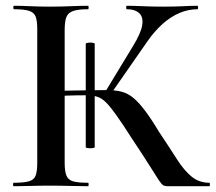

<svg xmlns="http://www.w3.org/2000/svg" viewBox="-20 -645 747 665"><path d="M560 0Q552 0 546 -3Q540 -6 530 -21Q520 -36 498.5 -70.5Q477 -105 435 -168Q405 -215 384.5 -244Q364 -273 349 -288.5Q334 -304 318 -309.5Q302 -315 279 -315Q243 -315 216.5 -314Q190 -313 168 -312L167 -330Q200 -331 236 -331.5Q272 -332 303 -332.5Q334 -333 351 -333Q381 -333 402.5 -327Q424 -321 442.5 -305.5Q461 -290 482.5 -261.5Q504 -233 531 -188Q567 -134 592.5 -94Q618 -54 644 -33Q670 -12 705 -12Q707 -12 707 -6Q707 0 705 0ZM28 0Q25 0 25 -6Q25 -12 28 -12Q62 -12 80 -17Q98 -22 103.5 -37Q109 -52 109 -81V-544Q109 -573 103.5 -587.5Q98 -602 80.5 -607.5Q63 -613 29 -613Q26 -613 26 -619Q26 -625 29 -625Q54 -625 85.5 -623.5Q117 -622 152 -622Q191 -622 225 -623.5Q259 -625 285 -625Q287 -625 287 -619Q287 -613 285 -613Q251 -613 233.5 -607Q216 -601 210 -586Q204 -571 204 -542V-81Q204 -52 210 -37Q216 -22 233 -17Q250 -12 285 -12Q287 -12 287 -6Q287 0 285 0Q258 0 224.5 -1Q191 -2 152 -2Q117 -2 85 -1Q53 0 28 0ZM277 -135V-493Q277 -496 285 -497Q293 -498 300.5 -497Q308 -496 308 -493V-135Q308 -133 300.5 -132Q293 -131 285 -132Q277 -133 277 -135ZM362 -317 344 -326 441 -486Q468 -530 472.5 -557.5Q477 -585 462.5 -599Q448 -613 419 -613Q417 -613 417 -619Q417 -625 419 -625Q443 -625 474.5 -623.5Q506 -622 546 -622Q590 -622 615 -623.5Q640 -625 664 -625Q666 -625 666 -619Q666 -613 664 -613Q632 -613 601.5 -600Q571 -587 543 -562Q515 -537 490 -501Z"/></svg>

Font: Cormorant SemiBold
Style: Regular
Weight: 600
Designer: Christian Thalmann (Catharsis Fonts)
Foundry: Catharsis Fonts
Version: Version 4.000